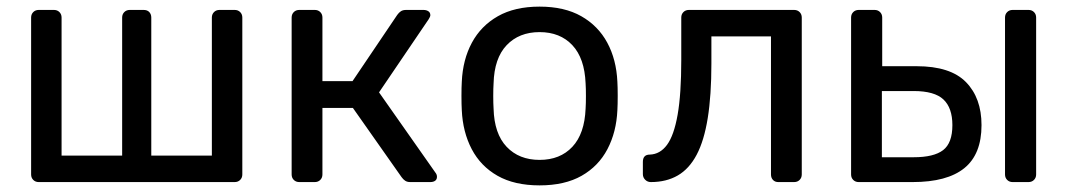

<svg xmlns="http://www.w3.org/2000/svg" viewBox="-20 -550 3225 580"><path d="M97 0Q87 0 80.5 -6.5Q74 -13 74 -23V-497Q74 -507 80.5 -513.5Q87 -520 97 -520H143Q153 -520 159.5 -513.5Q166 -507 166 -497V-80H349V-497Q349 -507 355.5 -513.5Q362 -520 372 -520H414Q425 -520 431 -513.5Q437 -507 437 -497V-80H620V-497Q620 -507 626.5 -513.5Q633 -520 643 -520H689Q699 -520 705.5 -513.5Q712 -507 712 -497V-23Q712 -13 705.5 -6.5Q699 0 689 0Z M884 0Q874 0 867.5 -6.5Q861 -13 861 -23V-497Q861 -507 867.5 -513.5Q874 -520 884 -520H931Q941 -520 947.5 -513.5Q954 -507 954 -497V-305H1045L1180 -505Q1185 -512 1191 -516Q1197 -520 1207 -520H1259Q1268 -520 1274 -516Q1280 -512 1280 -504Q1280 -502 1278.5 -498.5Q1277 -495 1275 -492L1125 -271L1295 -29Q1300 -23 1300 -16Q1300 -8 1294.5 -4Q1289 0 1280 0H1219Q1210 0 1204 -4Q1198 -8 1193 -15L1046 -224H954V-23Q954 -13 947.5 -6.5Q941 0 931 0Z M1610 10Q1534 10 1483 -19Q1432 -48 1405 -99.5Q1378 -151 1375 -217Q1374 -234 1374 -260.5Q1374 -287 1375 -303Q1378 -370 1405.5 -421Q1433 -472 1484 -501Q1535 -530 1610 -530Q1685 -530 1736 -501Q1787 -472 1814.5 -421Q1842 -370 1845 -303Q1846 -287 1846 -260.5Q1846 -234 1845 -217Q1842 -151 1815 -99.5Q1788 -48 1737 -19Q1686 10 1610 10ZM1610 -67Q1672 -67 1709 -106.5Q1746 -146 1749 -222Q1750 -237 1750 -260Q1750 -283 1749 -298Q1746 -374 1709 -413.5Q1672 -453 1610 -453Q1548 -453 1510.5 -413.5Q1473 -374 1471 -298Q1470 -283 1470 -260Q1470 -237 1471 -222Q1473 -146 1510.5 -106.5Q1548 -67 1610 -67Z M1946 0Q1936 0 1929 -7Q1922 -14 1922 -24V-61Q1922 -83 1943 -83Q1974 -84 1995 -112.5Q2016 -141 2027 -203.5Q2038 -266 2038 -369V-497Q2038 -507 2044.5 -513.5Q2051 -520 2061 -520H2379Q2389 -520 2395.5 -513.5Q2402 -507 2402 -497V-23Q2402 -13 2395.5 -6.5Q2389 0 2379 0H2331Q2321 0 2315 -6.5Q2309 -13 2309 -23V-440H2129V-358Q2129 -262 2118 -193.5Q2107 -125 2084.5 -82.5Q2062 -40 2027.5 -20Q1993 0 1946 0Z M2574 0Q2564 0 2557.5 -6.5Q2551 -13 2551 -23V-497Q2551 -507 2557.5 -513.5Q2564 -520 2574 -520H2622Q2632 -520 2638.5 -513.5Q2645 -507 2645 -497V-350H2749Q2851 -350 2898 -302Q2945 -254 2945 -172Q2945 -84 2893 -42Q2841 0 2737 0ZM2644 -75H2740Q2801 -75 2829 -96.5Q2857 -118 2857 -172Q2857 -224 2830 -249.5Q2803 -275 2740 -275H2644ZM3039 0Q3029 0 3022.5 -6.5Q3016 -13 3016 -23V-497Q3016 -507 3022.5 -513.5Q3029 -520 3039 -520H3087Q3097 -520 3103.5 -513.5Q3110 -507 3110 -497V-23Q3110 -13 3103.5 -6.5Q3097 0 3087 0Z"/></svg>

Font: DVN-Rubik
Style: Regular
Weight: 400
Designer: Hubert and Fischer
Foundry: Hubert & Fischer
Version: Version 2.102